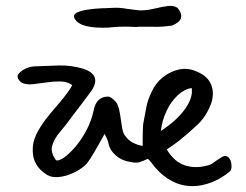

<svg xmlns="http://www.w3.org/2000/svg" viewBox="-20 -602 838 654"><path d="M636 32Q599 32 567 15.5Q535 -1 509 -31Q506 -35 496.5 -47Q487 -59 483 -61Q469 -54 456.5 -50Q444 -46 427 -50Q410 -52 395 -59Q380 -66 366 -81Q353 -96 350 -111.5Q347 -127 336 -146Q335 -143 327 -129Q319 -115 308.5 -96.5Q298 -78 287.5 -61.5Q277 -45 270 -39Q252 -23 227.5 -12Q203 -1 179.5 1Q156 3 141 -6Q86 -39 92 -103Q95 -152 164 -230Q170 -237 183.5 -253Q197 -269 209.5 -286Q222 -303 226 -312Q210 -324 187 -324.5Q164 -325 140 -321.5Q116 -318 95 -315.5Q74 -313 60 -318Q53 -320 46.5 -327Q40 -334 40 -341Q39 -346 45.5 -353Q52 -360 59 -364Q68 -369 78.5 -372.5Q89 -376 99 -376Q140 -378 181.5 -379Q223 -380 263 -368Q328 -347 291 -292Q275 -270 258.5 -248.5Q242 -227 226 -206Q206 -178 185.5 -154Q165 -130 158 -106.5Q151 -83 171 -56Q180 -53 197.5 -65Q215 -77 235.5 -100.5Q256 -124 273.5 -156.5Q291 -189 299 -226Q308 -273 348 -273Q354 -274 366.5 -263Q379 -252 381 -243Q386 -233 389 -212.5Q392 -192 395 -172.5Q398 -153 403 -144Q416 -124 433.5 -115.5Q451 -107 466 -105Q466 -114 466 -129Q466 -144 466.5 -159Q467 -174 468 -181Q473 -209 478.5 -237Q484 -265 497 -290Q510 -319 535 -339Q560 -359 591 -365.5Q622 -372 653 -357Q688 -342 699.5 -313Q711 -284 699 -249Q683 -206 652.5 -177Q622 -148 589 -122Q584 -118 570 -108Q556 -98 548 -93Q574 -50 610.5 -38.5Q647 -27 689 -39Q698 -41 708 -48.5Q718 -56 728 -62Q752 -81 764 -58Q768 -51 768.5 -37.5Q769 -24 764 -19Q736 5 702 18.5Q668 32 636 32ZM528 -156Q583 -192 610.5 -231Q638 -270 633 -302Q609 -299 586 -278Q563 -257 547.5 -224.5Q532 -192 528 -156ZM350 -508Q256 -504 236 -536Q212 -568 329 -574Q329 -574 336.5 -574Q344 -574 358 -575Q387 -577 412 -572Q432 -569 446.5 -567.5Q461 -566 469 -567Q488 -568 510 -573.5Q532 -579 552 -581.5Q572 -584 585 -575Q617 -535 566 -515Q553 -513 535 -511.5Q517 -510 495 -511Q473 -511 460 -511Q447 -511 444 -510Q412 -512 388.5 -511Q365 -510 350 -508Z"/></svg>

Font: Mynerve
Style: Regular
Weight: 400
Designer: Carolina Short
Foundry: Carolina Short
Version: Version 1.000; ttfautohint (v1.8.4.7-5d5b)